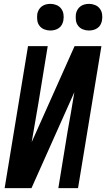

<svg xmlns="http://www.w3.org/2000/svg" viewBox="-20 -974 550 994"><path d="M4 0 125 -735H227L179 -441Q170 -390 161.5 -339.5Q153 -289 144 -238L366 -735H505L384 0H282L330 -294Q339 -345 348 -395.5Q357 -446 365 -497L143 0ZM440 -816Q424 -816 409 -822Q394 -828 384.5 -840.5Q375 -853 373 -869Q371 -885 373 -902Q375 -913 381 -923.5Q387 -934 396.5 -941Q406 -948 417.5 -951Q429 -954 441 -954Q457 -954 472 -948Q487 -942 496.5 -929.5Q506 -917 508.5 -901Q511 -885 508 -868Q506 -857 500.5 -846.5Q495 -836 485 -829Q475 -822 463.5 -819Q452 -816 440 -816ZM240 -816Q224 -816 209 -822Q194 -828 184.5 -840.5Q175 -853 173 -869Q171 -885 173 -902Q175 -913 181 -923.5Q187 -934 196.5 -941Q206 -948 217.5 -951Q229 -954 241 -954Q257 -954 272 -948Q287 -942 296.5 -929.5Q306 -917 308.5 -901Q311 -885 308 -868Q306 -857 300.5 -846.5Q295 -836 285 -829Q275 -822 263.5 -819Q252 -816 240 -816Z"/></svg>

Font: Iosevka SS18 Semibold
Style: Italic
Weight: 600
Italic angle: -9°
Monospace: yes
Designer: Belleve Invis
Foundry: Belleve Invis
Version: Version 25.1.1; ttfautohint (v1.8.4)